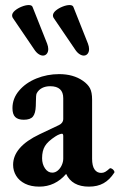

<svg xmlns="http://www.w3.org/2000/svg" viewBox="-20 -712 464 744"><path d="M422.9 -43Q404.8 -15.1 381.3 -2Q357.9 11.2 324.7 11.2Q259.3 11.2 236.3 -38.1Q193.8 11.2 132.3 11.2Q100.1 11.2 77.1 -0.2Q54.2 -11.7 42.5 -31Q30.8 -50.3 30.8 -73.2Q30.8 -143.1 133.8 -191.9L208 -227.1Q216.3 -231 220.7 -237.1Q225.1 -243.2 225.1 -250V-331.5Q225.1 -377.9 174.3 -377.9Q156.7 -377.9 143.3 -371.1Q129.9 -364.3 122.6 -351.1Q120.6 -348.1 119.9 -339.4Q119.1 -330.6 119.1 -317.9L118.7 -301.3Q117.7 -272.9 107.7 -260.5Q97.7 -248 72.3 -248Q49.8 -248 39.1 -258.5Q28.3 -269 28.3 -293Q28.3 -330.6 54 -360.8Q79.6 -391.1 121.3 -408Q163.1 -424.8 209 -424.8Q264.2 -424.8 301.3 -398.9Q320.3 -385.7 328.6 -370.1Q336.9 -354.5 336.9 -325.7V-97.2Q336.9 -69.3 346.2 -55.7Q355.5 -42 372.1 -42Q380.4 -42 387.5 -45.9Q394.5 -49.8 404.8 -59.1Q407.2 -61.5 412.6 -58.8Q418 -56.2 421.4 -51Q424.8 -45.9 422.9 -43ZM225.1 -184.6Q225.1 -193.8 220.2 -193.8Q216.8 -193.8 209.7 -191.2Q202.6 -188.5 194.3 -183.1Q165 -164.1 154.1 -145.8Q143.1 -127.4 143.1 -99.1Q143.1 -76.2 154.3 -59.6Q165.5 -43 182.6 -43Q194.3 -43 204.1 -51.3Q213.9 -59.6 219.5 -72.3Q225.1 -85 225.1 -97.2ZM29.3 -643.1Q26.9 -647.9 26.9 -651.9Q26.9 -661.6 37.8 -670.9Q48.8 -680.2 64.2 -686.3Q79.6 -692.4 91.3 -692.4Q103 -692.4 106 -685.5L162.6 -543Q167 -531.2 167 -522Q167 -510.3 161.1 -503.4Q155.3 -496.6 146.5 -496.6Q138.2 -496.6 129.2 -502.7Q120.1 -508.8 112.3 -521ZM187.5 -643.1Q185.1 -647.9 185.1 -651.9Q185.1 -661.6 196 -670.9Q207 -680.2 222.4 -686.3Q237.8 -692.4 249.5 -692.4Q261.2 -692.4 264.2 -685.5L320.8 -543Q325.2 -531.2 325.2 -522Q325.2 -510.3 319.3 -503.4Q313.5 -496.6 304.7 -496.6Q296.4 -496.6 287.4 -502.7Q278.3 -508.8 270.5 -521Z"/></svg>

Font: JuniusX
Style: Bold
Weight: 700
Designer: Peter S. Baker
Foundry: Briery Creek Software
Version: Version 1.004